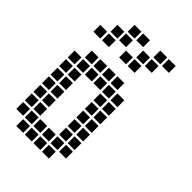

<svg xmlns="http://www.w3.org/2000/svg" viewBox="-196 -721 792 792"><g transform="rotate(45 200.0 -325.0)"><path d="M5 -395V-355H45V-395ZM5 -345V-305H45V-345ZM5 -295V-255H45V-295ZM5 -245V-205H45V-245ZM5 -195V-155H45V-195ZM5 -145V-105H45V-145ZM5 -95V-55H45V-95ZM55 -445V-405H95V-445ZM55 -395V-355H95V-395ZM55 -345V-305H95V-345ZM55 -295V-255H95V-295ZM55 -245V-205H95V-245ZM55 -195V-155H95V-195ZM55 -145V-105H95V-145ZM55 -95V-55H95V-95ZM55 -45V-5H95V-45ZM105 -95V-55H145V-95ZM105 -45V-5H145V-45ZM155 -45V-5H195V-45ZM155 -95V-55H195V-95ZM105 -445V-405H145V-445ZM155 -445V-405H195V-445ZM205 -445V-405H245V-445ZM205 -395V-355H245V-395ZM205 -345V-305H245V-345ZM205 -295V-255H245V-295ZM205 -245V-205H245V-245ZM205 -195V-155H245V-195ZM205 -145V-105H245V-145ZM205 -95V-55H245V-95ZM205 -45V-5H245V-45ZM255 -395V-355H295V-395ZM255 -345V-305H295V-345ZM255 -295V-255H295V-295ZM255 -245V-205H295V-245ZM255 -195V-155H295V-195ZM255 -145V-105H295V-145ZM255 -95V-55H295V-95ZM155 -395V-355H195V-395ZM105 -395V-355H145V-395ZM5 -545V-505H45V-545ZM55 -545V-505H95V-545ZM55 -595V-555H95V-595ZM105 -595V-555H145V-595ZM105 -645V-605H145V-645ZM155 -645V-605H195V-645ZM155 -545V-505H195V-545ZM205 -545V-505H245V-545ZM205 -595V-555H245V-595ZM255 -595V-555H295V-595ZM255 -645V-605H295V-645ZM305 -645V-605H345V-645Z"/></g></svg>

Font: Nose Transport 13 Square
Style: Regular
Weight: 400
Designer: Nico Rohrbach
Foundry: Nose
Version: Version 1.400;Glyphs 3.2.3 (3260)